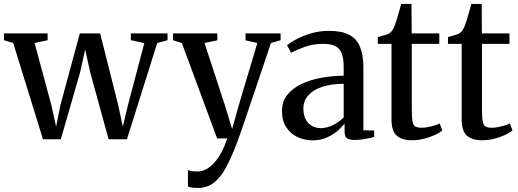

<svg xmlns="http://www.w3.org/2000/svg" viewBox="-28 -702 2628 974"><path d="M-8 -498V-532.5H213.5V-498L147.5 -484L233.5 -165L256.5 -59.5L279 -170.5L377 -532.5H480L572.5 -165.5L595 -59.5L621.5 -170L704 -483.5L636 -498V-532.5H822V-498L769.5 -483.5L616 4.5H523L430 -333.5L404 -451L378 -333.5L280.5 4.5H190L39 -484Z M973.5 251.5Q957.5 251.5 944.8 249.5Q932 247.5 925.5 244V160.5Q932 164 945.2 166Q958.5 168 972 168Q996 168 1017.5 156.8Q1039 145.5 1058.5 124Q1078 102.5 1094.8 71.2Q1111.5 40 1125.5 0H1073.5L894.5 -483.5L849.5 -498V-532.5H1074.5V-497.5L1009.5 -484L1114 -164.5L1149.5 -47.5L1182 -163.5L1277.5 -484L1217.5 -497.5V-532.5H1395.5V-498L1346.5 -484Q1320.5 -406 1296.8 -335.8Q1273 -265.5 1252.8 -205.8Q1232.5 -146 1217 -100Q1201.5 -54 1191 -24.2Q1180.5 5.5 1176.5 16Q1147 94.5 1118.8 147Q1090.5 199.5 1056.2 225.5Q1022 251.5 973.5 251.5Z M1557.5 10Q1517 10 1481.8 -6.5Q1446.5 -23 1424.5 -56Q1402.5 -89 1402.5 -139Q1402.5 -187.5 1430 -221.5Q1457.5 -255.5 1503 -276.8Q1548.5 -298 1604 -307.8Q1659.5 -317.5 1715.5 -318V-361.5Q1715.5 -402 1706.8 -428Q1698 -454 1675.8 -466.8Q1653.5 -479.5 1612.5 -479.5Q1558.5 -479.5 1516.5 -463.8Q1474.5 -448 1448.5 -434L1428 -473Q1442 -484.5 1473.2 -501.8Q1504.5 -519 1548 -532.2Q1591.5 -545.5 1641 -545.5Q1704.5 -545.5 1742.8 -525.8Q1781 -506 1798.2 -464.5Q1815.5 -423 1815.5 -358V-41L1870 -40V-7Q1859 -4 1842.5 -0.5Q1826 3 1807.5 5.5Q1789 8 1771.5 8Q1745 8 1732.5 -0.2Q1720 -8.5 1720 -36V-75Q1709.5 -60.5 1686.8 -40.2Q1664 -20 1631.2 -5Q1598.5 10 1557.5 10ZM1599.5 -52Q1629.5 -52 1660.2 -67Q1691 -82 1715.5 -106V-277Q1650.5 -276.5 1604.8 -261Q1559 -245.5 1535 -217.2Q1511 -189 1511 -151.5Q1511 -118.5 1522.8 -96.2Q1534.5 -74 1554.5 -63Q1574.5 -52 1599.5 -52Z M2060.5 9.5Q2012 9.5 1985 -13.5Q1958 -36.5 1958 -97.5V-479.5H1888.5V-514Q1897 -516.5 1908.2 -519.5Q1919.5 -522.5 1930 -525.8Q1940.5 -529 1946 -532.5Q1952.5 -536.5 1957.2 -542Q1962 -547.5 1966 -554.8Q1970 -562 1974 -571.5Q1978.5 -583 1984.8 -603.2Q1991 -623.5 1997 -645.2Q2003 -667 2007 -682H2059.5L2060.5 -532.5H2200.5V-479.5H2061V-146.5Q2061 -104.5 2065 -85Q2069 -65.5 2079.8 -59.8Q2090.5 -54 2110 -54Q2132.5 -54 2160.2 -61Q2188 -68 2202.5 -75.5L2216 -40Q2202 -28.5 2177.2 -17Q2152.5 -5.5 2122.5 2Q2092.5 9.5 2060.5 9.5Z M2416.5 9.5Q2368 9.5 2341 -13.5Q2314 -36.5 2314 -97.5V-479.5H2244.5V-514Q2253 -516.5 2264.2 -519.5Q2275.5 -522.5 2286 -525.8Q2296.5 -529 2302 -532.5Q2308.5 -536.5 2313.2 -542Q2318 -547.5 2322 -554.8Q2326 -562 2330 -571.5Q2334.5 -583 2340.8 -603.2Q2347 -623.5 2353 -645.2Q2359 -667 2363 -682H2415.5L2416.5 -532.5H2556.5V-479.5H2417V-146.5Q2417 -104.5 2421 -85Q2425 -65.5 2435.8 -59.8Q2446.5 -54 2466 -54Q2488.5 -54 2516.2 -61Q2544 -68 2558.5 -75.5L2572 -40Q2558 -28.5 2533.2 -17Q2508.5 -5.5 2478.5 2Q2448.5 9.5 2416.5 9.5Z"/></svg>

Font: Merriweather 72pt
Style: Regular
Weight: 400
Version: Version 2.100